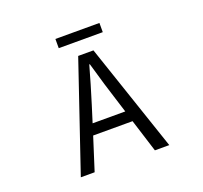

<svg xmlns="http://www.w3.org/2000/svg" viewBox="-147 -1055 1294 1225"><g transform="rotate(-20 500.0 -442.5)"><path d="M647.5 -884.8V-822.3H348.6V-884.8ZM387.7 -297.9H609.4L574.2 -410.2Q550.8 -480.5 500 -658.2H496.1Q461.9 -535.2 422.9 -410.2ZM702.1 0 631.8 -223.6H364.3L293 0H199.2L448.2 -733.4H551.8L799.8 0Z"/></g></svg>

Font: GenEi Gothic M Regular
Style: Regular
Weight: 400
Designer: o_tamon (Modified); [Source Han Sans]
Ryoko NISHIZUKA  (kana & ideographs); Paul D. Hunt (Latin, Greek & Cyrillic); Wenl
Version: Version 1.1a;Original Version 1.004